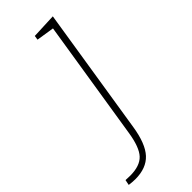

<svg xmlns="http://www.w3.org/2000/svg" viewBox="-344 -566 844 844"><g transform="rotate(-45 78.0 -144.5)"><path d="M74 -521 191 -526 97 68Q83 158 46.5 197.5Q10 237 -59 237Q-68 237 -79 236Q-90 235 -97 234L-92 209Q-82 210 -64 210Q-3 210 25 180Q53 150 65 73L154 -488L71 -501Z"/></g></svg>

Font: Bitter Pro ExtraLight
Style: Italic
Weight: 275
Italic angle: -9°
Designer: Sol Matas, and Bitter project Authors
Foundry: Sol Matas
Version: Version 1.010